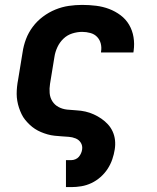

<svg xmlns="http://www.w3.org/2000/svg" viewBox="-20 -558 640 783"><path d="M249 205V95H271Q279 95 287.5 91.5Q296 88 301.5 81.5Q307 75 310.5 67Q314 59 315 51Q317 36 309.5 24Q302 12 288.5 6.5Q275 1 260.5 0Q246 -1 231.5 -2Q217 -3 202.5 -4.5Q188 -6 174 -10Q160 -14 147 -19.5Q134 -25 122.5 -32.5Q111 -40 101 -49.5Q91 -59 82.5 -69.5Q74 -80 68 -92.5Q62 -105 57.5 -118.5Q53 -132 50.5 -146.5Q48 -161 48 -175Q48 -189 49.5 -204Q51 -219 54 -234L72 -344Q76 -372 86 -398.5Q96 -425 113.5 -448.5Q131 -472 155 -490Q179 -508 206 -519Q233 -530 260.5 -534Q288 -538 315 -538Q344 -538 372 -534.5Q400 -531 425 -521.5Q450 -512 471.5 -496Q493 -480 506.5 -457Q520 -434 524.5 -406.5Q529 -379 525 -351Q525 -349 524.5 -347.5Q524 -346 524 -344H392Q392 -345 392 -345.5Q392 -346 392 -347Q395 -364 391 -380Q387 -396 376 -407.5Q365 -419 348.5 -423.5Q332 -428 315 -428Q295 -428 274.5 -421.5Q254 -415 238.5 -400Q223 -385 214 -365.5Q205 -346 202 -326L184 -216Q181 -197 182.5 -178.5Q184 -160 193.5 -145Q203 -130 219 -121.5Q235 -113 254 -111Q273 -109 292 -108Q311 -107 328.5 -103Q346 -99 362.5 -91.5Q379 -84 393.5 -74Q408 -64 420 -51Q432 -38 439.5 -21.5Q447 -5 449 13.5Q451 32 448 51Q445 71 438 91.5Q431 112 419 130.5Q407 149 390 164Q373 179 353 188.5Q333 198 312 201.5Q291 205 271 205Z"/></svg>

Font: Iosevka Curly XBdExObl
Style: Regular
Weight: 800
Width: 7
Italic angle: -9°
Monospace: yes
Designer: Belleve Invis
Foundry: Belleve Invis
Version: Version 11.1.0; ttfautohint (v1.8.3)